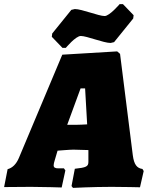

<svg xmlns="http://www.w3.org/2000/svg" viewBox="-53 -908 734 934"><path d="M251 -675H267C267 -675 315 -733 340 -733C369 -733 451 -699 485 -699L502 -703L595 -818L597 -834L545 -888H529C529 -888 480 -830 456 -830C427 -830 345 -864 311 -864L294 -860L201 -745L199 -729ZM593 -153C579 -261 531 -646 531 -646L517 -658L250 -642L39 -140C26 -109 7 -91 -16 -85L-33 2C-33 2 36 1 97 1C156 1 247 4 247 4L265 -79L258 -89H231C215 -89 208 -93 208 -104C208 -110 210 -118 214 -131L227 -175C227 -175 286 -180 304 -180L377 -178V-139V-121C377 -98 367 -93 311 -87L295 -3L302 6C302 6 397 1 490 1C544 1 628 3 628 3L646 -76L640 -86C613 -90 599 -107 593 -153ZM274 -301 339 -478H361L371 -303C350 -302 337 -301 322 -301Z"/></svg>

Font: Alegreya SC Black
Style: Italic
Weight: 900
Italic angle: -7°
Designer: Juan Pablo del Peral
Foundry: Huerta Tipografica
Version: Version 2.007;PS 002.007;hotconv 1.0.88;makeotf.lib2.5.64775